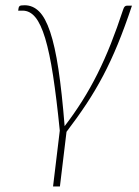

<svg xmlns="http://www.w3.org/2000/svg" viewBox="-20 -514 516 713"><path d="M470 -493Q443.5 -413.5 417.5 -350.2Q391.5 -287 362.8 -232.5Q334 -178 300.8 -127.8Q267.5 -77.5 227 -24.5L202.5 178.5H177L202 -29Q190 -149 177 -233.5Q164 -318 147.8 -371.8Q131.5 -425.5 111.2 -450Q91 -474.5 64 -474.5H47.5L49 -484Q49.5 -489 53.2 -491.8Q57 -494.5 71.5 -494.5Q102 -494.5 125.2 -471.5Q148.5 -448.5 166.2 -395.8Q184 -343 197 -257Q210 -171 220 -45.5Q255 -91 285.2 -139Q315.5 -187 342 -240Q368.5 -293 391.8 -351.8Q415 -410.5 437 -477.5Q440 -487 443.5 -490Q447 -493 452 -493Z"/></svg>

Font: Lato ExtraLight
Style: Italic
Weight: 275
Italic angle: -7°
Designer: Lukasz Dziedzic with Adam Twardoch and Botio Nikoltchev
Foundry: tyPoland Lukasz Dziedzic
Version: Version 2.015; 2015-08-06; http://www.latofonts.com/